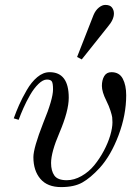

<svg xmlns="http://www.w3.org/2000/svg" viewBox="-20 -750 558 782"><path d="M36 -268Q46 -296 58 -323Q70 -350 89 -383Q108 -416 132 -436Q156 -456 182 -456Q260 -456 260 -352Q260 -298 222 -209Q188 -130 188 -86Q188 -54 201.5 -35Q215 -16 252 -16Q282 -16 312 -33Q342 -50 364 -77Q386 -104 403 -136Q420 -168 429 -198.5Q438 -229 438 -252Q438 -264 437 -272Q436 -280 430 -299Q424 -318 413 -340Q395 -376 395 -400Q395 -424 404.5 -440Q414 -456 434 -456Q466 -456 480 -429.5Q494 -403 494 -362Q494 -282 463 -199.5Q432 -117 386 -66Q348 -25 315 -6.5Q282 12 229 12Q173 12 144.5 -21.5Q116 -55 116 -110Q116 -147 156 -249Q196 -346 196 -386Q196 -411 191 -418.5Q186 -426 171 -426Q155 -426 136.5 -408Q118 -390 102.5 -363Q87 -336 75.5 -310Q64 -284 56 -262ZM294 -518 361 -689Q369 -708 382.5 -719Q396 -730 409 -730Q428 -730 436 -719.5Q444 -709 444 -695Q444 -670 419 -641L313 -508Z"/></svg>

Font: Old Standard TT
Style: Italic
Weight: 400
Italic angle: -15.2°
Designer: Alexey Kryukov <alexios@thessalonica.org.ru>
Version: Version 2.2